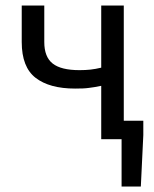

<svg xmlns="http://www.w3.org/2000/svg" viewBox="-20 -506 560 698"><path d="M422 172V0H348V-194Q335 -191 324.5 -189.5Q314 -188 303.5 -186.5Q293 -185 281 -184.5Q269 -184 253 -184Q160 -184 109.5 -223Q59 -262 59 -353V-486H141V-353Q141 -299 171.5 -275Q202 -251 269 -251Q291 -251 309 -253Q327 -255 348 -260V-486H430V-67H501V-15L492 172Z"/></svg>

Font: CV Source Sans
Style: Regular
Weight: 400
Designer: Paul D. Hunt
Foundry: Adobe Systems Incorporated
Version: Version 3.001